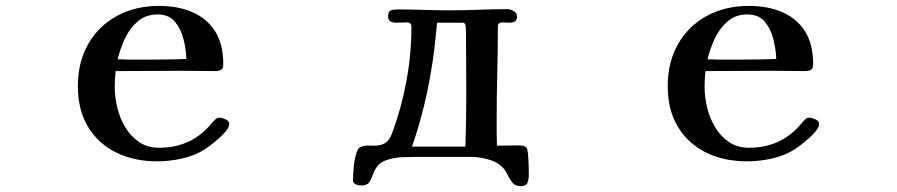

<svg xmlns="http://www.w3.org/2000/svg" viewBox="-20 -539 3040 651"><path d="M612 -339Q611 -370 602.5 -405Q594 -440 573.5 -465Q553 -490 514 -490Q474 -490 446.5 -466Q419 -442 403 -407Q387 -372 379 -338Q396 -337 413 -337Q430 -337 446 -337H502Q530 -337 557 -337.5Q584 -338 612 -339ZM757 -120Q757 -110 751 -101Q740 -85 716 -64.5Q692 -44 675 -33Q640 -11 597.5 -1.5Q555 8 513 8Q434 8 373.5 -22Q313 -52 278.5 -109Q244 -166 244 -247Q244 -328 279 -389.5Q314 -451 376.5 -485Q439 -519 519 -519Q583 -519 632 -498Q681 -477 709 -433.5Q737 -390 737 -322Q737 -307 730 -302.5Q723 -298 709 -298Q681 -298 652.5 -298.5Q624 -299 595 -299Q540 -299 484 -298.5Q428 -298 372 -298Q369 -271 369 -245Q369 -211 377.5 -175Q386 -139 404.5 -108Q423 -77 451.5 -57.5Q480 -38 520 -38Q632 -38 701 -125Q706 -130 711 -135Q716 -140 724 -140Q732 -140 744.5 -134.5Q757 -129 757 -120Z M1561 -220Q1561 -272 1560.5 -324.5Q1560 -377 1560 -429Q1560 -434 1559 -448Q1558 -462 1550 -462H1462Q1461 -452 1460 -442.5Q1459 -433 1458 -423Q1449 -326 1429 -230Q1409 -134 1377 -42H1500Q1514 -42 1529 -42Q1544 -42 1558 -42Q1561 -131 1561 -220ZM1773 53Q1773 69 1768.5 80.5Q1764 92 1744 92Q1726 92 1716.5 79Q1707 66 1698.5 49Q1690 32 1675 20Q1658 7 1630 0Q1602 -7 1581 -7H1390Q1367 -7 1343 -6Q1319 -5 1296 2Q1270 10 1259.5 24.5Q1249 39 1244 54Q1239 69 1231.5 79.5Q1224 90 1203 90Q1196 90 1186.5 86Q1177 82 1177 73Q1177 50 1179.5 25Q1182 0 1189 -22Q1192 -31 1196 -36Q1200 -41 1210 -43Q1219 -46 1228 -45.5Q1237 -45 1247 -45Q1272 -45 1286 -54Q1300 -63 1309 -86Q1341 -172 1358 -264Q1375 -356 1375 -448Q1375 -463 1359 -463Q1350 -463 1341 -462.5Q1332 -462 1323 -462Q1313 -462 1304.5 -466Q1296 -470 1296 -483Q1296 -500 1304.5 -503.5Q1313 -507 1327 -507Q1372 -507 1417 -505.5Q1462 -504 1507 -504Q1556 -504 1604 -506Q1652 -508 1701 -508Q1710 -508 1721.5 -501.5Q1733 -495 1733 -484Q1733 -471 1726 -466.5Q1719 -462 1707 -462Q1701 -462 1695 -462.5Q1689 -463 1683 -463Q1668 -463 1668 -449Q1668 -370 1666 -291Q1664 -212 1664 -132Q1664 -110 1664 -88.5Q1664 -67 1665 -45Q1683 -45 1700.5 -45.5Q1718 -46 1736 -46Q1742 -46 1748.5 -45.5Q1755 -45 1761 -42Q1768 -39 1770 -19Q1772 1 1772.5 22.5Q1773 44 1773 53Z M2612 -339Q2611 -370 2602.5 -405Q2594 -440 2573.5 -465Q2553 -490 2514 -490Q2474 -490 2446.5 -466Q2419 -442 2403 -407Q2387 -372 2379 -338Q2396 -337 2413 -337Q2430 -337 2446 -337H2502Q2530 -337 2557 -337.5Q2584 -338 2612 -339ZM2757 -120Q2757 -110 2751 -101Q2740 -85 2716 -64.5Q2692 -44 2675 -33Q2640 -11 2597.5 -1.5Q2555 8 2513 8Q2434 8 2373.5 -22Q2313 -52 2278.5 -109Q2244 -166 2244 -247Q2244 -328 2279 -389.5Q2314 -451 2376.5 -485Q2439 -519 2519 -519Q2583 -519 2632 -498Q2681 -477 2709 -433.5Q2737 -390 2737 -322Q2737 -307 2730 -302.5Q2723 -298 2709 -298Q2681 -298 2652.5 -298.5Q2624 -299 2595 -299Q2540 -299 2484 -298.5Q2428 -298 2372 -298Q2369 -271 2369 -245Q2369 -211 2377.5 -175Q2386 -139 2404.5 -108Q2423 -77 2451.5 -57.5Q2480 -38 2520 -38Q2632 -38 2701 -125Q2706 -130 2711 -135Q2716 -140 2724 -140Q2732 -140 2744.5 -134.5Q2757 -129 2757 -120Z"/></svg>

Font: Kaisei Tokumin
Style: Bold
Weight: 700
Designer: Font-Kai, 金井和夫
Foundry: KAZUO KANAI
Version: Version 5.003